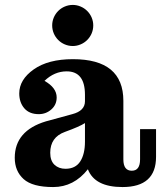

<svg xmlns="http://www.w3.org/2000/svg" viewBox="-20 -737 665 769"><path d="M192.9 12.2Q109.9 12.2 74.5 -19.8Q39.1 -51.8 39.1 -105Q39.1 -213.4 164.1 -251L269.5 -279.8Q320.3 -293 320.3 -331.5V-357.4Q320.3 -451.2 247.1 -451.2Q197.8 -451.2 158.2 -413.1Q207 -385.7 207 -346.7Q207 -317.4 185.5 -298.6Q164.1 -279.8 135.3 -279.8Q97.7 -279.8 77.4 -303.2Q57.1 -326.7 57.1 -362.8Q57.1 -418 115 -459Q172.9 -500 272 -500Q474.1 -500 474.1 -333V-98.6Q474.1 -53.2 507.8 -53.2Q541 -53.2 541 -98.6V-219.7H605V-108.9Q605 12.2 470.7 12.2Q359.4 12.2 332 -59.1Q275.9 12.2 192.9 12.2ZM242.2 -61Q282.2 -61 301.3 -90.3Q320.3 -119.6 320.3 -169.9V-244.1Q298.8 -230 240 -208.7Q181.2 -187.5 181.2 -125Q181.2 -93.3 198.2 -77.1Q215.3 -61 242.2 -61ZM271.5 -552.7Q254.9 -552.7 239.7 -559.1Q224.6 -565.4 213.1 -576.9Q201.7 -588.4 195.3 -603.5Q189 -618.7 189 -635.3Q189 -651.4 195.3 -666.5Q201.7 -681.6 213.1 -693.1Q224.6 -704.6 239.7 -710.9Q254.9 -717.3 271.5 -717.3Q287.6 -717.3 302.7 -710.9Q317.9 -704.6 329.3 -693.1Q340.8 -681.6 347.2 -666.5Q353.5 -651.4 353.5 -635.3Q353.5 -618.7 347.2 -603.5Q340.8 -588.4 329.3 -576.9Q317.9 -565.4 302.7 -559.1Q287.6 -552.7 271.5 -552.7Z"/></svg>

Font: Munson
Style: Bold
Weight: 700
Designer: Paul James MIller
Foundry: High-Logic / Made with FontCreator
Version: Version 2.10;May 5, 2019;FontCreator 11.5.0.2430 64-bit